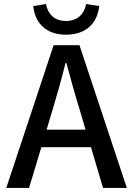

<svg xmlns="http://www.w3.org/2000/svg" viewBox="-20 -932 662 952"><path d="M472 -902 407 -912C398 -863 365 -828 307 -828C249 -828 217 -863 208 -912L145 -902C153 -820 206 -760 307 -760C410 -760 463 -820 472 -902ZM431 -202 491 0H609L374 -708H246L11 0H124L185 -202ZM404 -289H211L240 -385C263 -462 285 -539 305 -620H309C331 -539 352 -462 376 -385Z"/></svg>

Font: Spoqa Han Sans Neo Medium
Style: Regular
Weight: 500
Designer: [Spoqa Han Sans Neo] Dong-huui Kim ___ Younghwa Kang ___ Yujin Lee ___ [Noto Sans] Ryoko NISHIZUKA ____ (kana & ideograp
Foundry: Spoqa (http://www.spoqa-han-sans.com)
Version: Version 1.100;hotconv 1.0.109;makeotfexe 2.5.65596